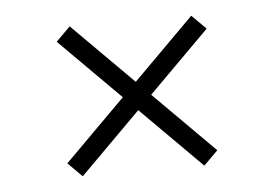

<svg xmlns="http://www.w3.org/2000/svg" viewBox="-34 -417 569 398"><g transform="rotate(-5 250.0 -218.0)"><path d="M94 -91.5 376.5 -374 406 -344.5 123.5 -62ZM94 -344.5 123.5 -374 406 -91.5 376.5 -62Z"/></g></svg>

Font: Newsreader 16pt
Style: Regular
Weight: 400
Designer: Hugues Gentile
Foundry: Production Type
Version: Version 1.003